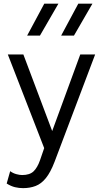

<svg xmlns="http://www.w3.org/2000/svg" viewBox="-20 -774 538 1019"><path d="M102.5 224.5Q81 224.5 59.8 219.5Q38.5 214.5 15.5 200L34 134.5Q49 145.5 66.5 150.2Q84 155 97.5 155Q137.5 155 158 135.5Q178.5 116 192.5 76L214.5 12L21.5 -485H104L257 -78.5L406 -485H485L269.5 85Q248 141 223.5 171.2Q199 201.5 169 213Q139 224.5 102.5 224.5ZM304.5 -585 395.5 -754.5H470.5L372.5 -585ZM124 -585 215 -754.5H290L192 -585Z"/></svg>

Font: Geologica ExtraLight
Style: Regular
Weight: 200
Designer: Sindre Bremnes, Frode Helland
Foundry: Monokrom Skriftforlag AS
Version: Version 1.010; ttfautohint (v1.8.4.7-5d5b);gftools[0.9.28]